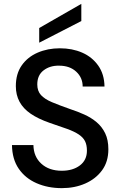

<svg xmlns="http://www.w3.org/2000/svg" viewBox="-20 -962 624 994"><path d="M300 12Q228 12 169.5 -13.5Q111 -39 77 -88.5Q43 -138 42 -211H153Q154 -151 194 -114.5Q234 -78 300 -78Q357 -78 393.5 -105.5Q430 -133 430 -182Q430 -212 420 -231.5Q410 -251 387.5 -266Q365 -281 328 -294.5Q291 -308 237 -326Q177 -347 138.5 -373.5Q100 -400 81 -435.5Q62 -471 62 -516Q62 -580 92.5 -623.5Q123 -667 175 -689.5Q227 -712 290 -712Q354 -712 405.5 -689.5Q457 -667 488.5 -622.5Q520 -578 521 -514H408Q408 -560 374.5 -591Q341 -622 286 -622Q239 -623 206 -598Q173 -573 173 -525Q173 -491 192 -470Q211 -449 249 -433Q287 -417 344 -397Q381 -385 416.5 -369Q452 -353 480 -329.5Q508 -306 524.5 -272Q541 -238 541 -189Q541 -125 508.5 -80.5Q476 -36 421.5 -12Q367 12 300 12ZM183 -741V-817L401 -942V-853Z"/></svg>

Font: Rethink Sans Medium
Style: Regular
Weight: 500
Designer: The Rethink Sans project authors (Hans Thiessen). DM Sans designed by Colophon Foundry.
Foundry: Rethink Communications LLC
Version: Version 1.001